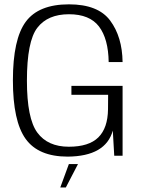

<svg xmlns="http://www.w3.org/2000/svg" viewBox="-20 -700 642 863"><path d="M284.5 4Q455 2.5 487 -113L493.5 0H531V-314H301V-274H466L465.5 -209Q464.5 -124.5 422 -82.5Q379.5 -40.5 289.5 -40.5Q194.5 -40.5 147.8 -104Q101 -167.5 101 -337.5Q101 -514.5 147.8 -575.2Q194.5 -636 290 -636Q383 -636 425 -580.8Q467 -525.5 468.5 -421H531Q529.5 -534.5 475.2 -607.5Q421 -680.5 290 -680.5Q153.5 -680.5 95.8 -602.2Q38 -524 38 -339Q38 -155.5 95.2 -75.8Q152.5 4 284.5 4ZM251 142.5H276L330.5 37.5H289.5Z"/></svg>

Font: Anybody Thin Light
Style: Regular
Weight: 300
Version: Version 1.113;gftools[0.9.25]